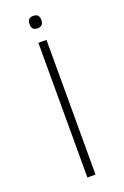

<svg xmlns="http://www.w3.org/2000/svg" viewBox="-140 -756 519 801"><g transform="rotate(-20 119.5 -355.5)"><path d="M102 -598H138V0H102ZM120 -656Q106 -656 100 -663Q94 -670 94 -680V-687Q94 -697 100 -704Q106 -711 120 -711Q134 -711 140 -704Q146 -697 146 -687V-680Q146 -670 140 -663Q134 -656 120 -656Z"/></g></svg>

Font: IBM Plex Sans Hebrew ExtLt
Style: Regular
Weight: 200
Designer: Mike Abbink, Paul van der Laan, Pieter van Rosmalen, Yanek Iontef
Foundry: Bold Monday
Version: Version 1.3